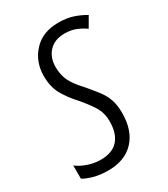

<svg xmlns="http://www.w3.org/2000/svg" viewBox="-157 -611 606 691"><g transform="rotate(-30 146.5 -265.5)"><path d="M88 10Q54 10 27.5 2.5Q1 -5 -13 -14V-69Q3 -56 29.5 -46.5Q56 -37 84 -37Q132 -37 156 -64Q180 -91 180 -141Q180 -174 166.5 -198Q153 -222 121 -260Q92 -291 74 -323Q56 -355 56 -400Q56 -459 93.5 -500Q131 -541 197 -541Q233 -541 260 -531.5Q287 -522 306 -510L281 -467Q265 -479 244 -487.5Q223 -496 197 -496Q156 -496 132.5 -471.5Q109 -447 109 -407Q109 -375 120.5 -350.5Q132 -326 161 -295Q185 -267 201.5 -245.5Q218 -224 226 -200.5Q234 -177 234 -145Q234 -72 195.5 -31Q157 10 88 10Z"/></g></svg>

Font: Noto Sans ExtraCondensed Light
Style: Italic
Weight: 300
Width: 2
Italic angle: -12°
Designer: Monotype Design Team
Foundry: Monotype Imaging Inc.
Version: Version 2.013; ttfautohint (v1.8.4.7-5d5b)